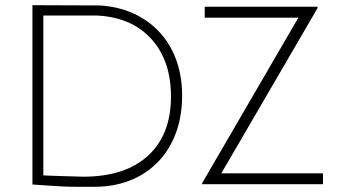

<svg xmlns="http://www.w3.org/2000/svg" viewBox="-20 -711 1307 740"><path d="M682 -342Q682 -238 640 -158Q598 -78 521 -34.5Q444 9 344 9H282Q247 9 217.5 7.5Q188 6 146 3L105 0V-691L365 -690Q460 -684 532 -639Q604 -594 643 -517.5Q682 -441 682 -342ZM639 -339Q639 -477 563.5 -560.5Q488 -644 356 -651H147V-35L197 -33Q299 -30 301 -30Q462 -30 550.5 -111Q639 -192 639 -339ZM759 -5 1130 -643H769V-685H1204V-680L833 -43H1225V-1H759Z"/></svg>

Font: Bellota Text Light
Style: Regular
Weight: 300
Designer: Kemie Guaida
Foundry: Kemie Guaida
Version: Version 4.001